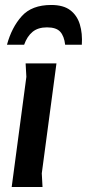

<svg xmlns="http://www.w3.org/2000/svg" viewBox="-20 -752 350 772"><path d="M151 0H27L86 -443L83 -497H207L148 -55ZM8 -572Q27 -642 67.5 -687Q108 -732 186 -732Q235 -732 262.5 -711Q290 -690 301 -654Q312 -618 309 -572H242Q238 -607 222 -624.5Q206 -642 169 -642Q133 -642 111 -624Q89 -606 77 -572Z"/></svg>

Font: Rosario
Style: Bold Italic
Weight: 700
Italic angle: -8.05°
Designer: Hector Gatti
Foundry: Omnibus Type
Version: Version 1.101; ttfautohint (v1.8.1.43-b0c9)